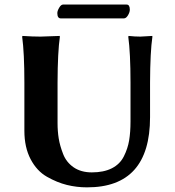

<svg xmlns="http://www.w3.org/2000/svg" viewBox="-20 -804 759 834"><path d="M518.1 -724.1H244.1Q229 -724.1 229 -747.1Q229 -756.8 237.1 -770.5Q245.1 -784.2 253.9 -784.2H529.8Q543.9 -784.2 543.9 -762.2Q543.9 -751 535.9 -737.5Q527.8 -724.1 518.1 -724.1ZM546.9 -444.8Q546.9 -573.7 537.1 -645L539.1 -647.9Q565.9 -645 589.8 -645L641.1 -647.9L642.1 -645Q632.3 -579.1 631.8 -444.8V-294.9Q631.8 10.3 357.9 9.8Q313 9.8 270.5 -0.7Q228 -11.2 184.1 -36.1Q140.1 -61 113 -112.5Q85.9 -164.1 85.9 -235.8V-444.8Q85.9 -573.7 76.2 -645L78.1 -647.9Q122.1 -645 155.8 -645L238.8 -647.9L240.2 -645Q230.5 -579.1 230 -444.8V-269Q230 -233.9 235.1 -202.4Q240.2 -170.9 254.2 -135Q268.1 -99.1 300 -77.1Q332 -55.2 378.9 -55.2Q430.7 -55.2 465.8 -73Q501 -90.8 518.1 -125Q535.2 -159.2 541 -194.6Q546.9 -230 546.9 -276.9Z"/></svg>

Font: Linux Biolinum O
Style: Bold
Weight: 700
Designer: Philipp H. Poll
Foundry: Philipp H. Poll
Version: Version 1.3.2